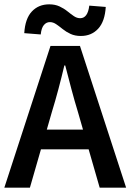

<svg xmlns="http://www.w3.org/2000/svg" viewBox="-22 -866 602 886"><path d="M217 -348 194 -268H361L338 -348Q322 -400 307.5 -455Q293 -510 279 -564H275Q262 -509 247.5 -454.5Q233 -400 217 -348ZM-2 0 211 -654H347L560 0H438L387 -177H167L116 0ZM351 -700Q324 -700 303.5 -709.5Q283 -719 267 -732Q251 -745 237 -754.5Q223 -764 208 -764Q192 -764 180.5 -750.5Q169 -737 166 -707L90 -713Q94 -780 125 -813Q156 -846 205 -846Q232 -846 252.5 -836.5Q273 -827 289 -814Q305 -801 319 -791.5Q333 -782 348 -782Q383 -782 390 -840L466 -834Q462 -767 431 -733.5Q400 -700 351 -700Z"/></svg>

Font: Source Sans Pro SemiBold
Style: Regular
Weight: 600
Designer: Paul D. Hunt
Foundry: Adobe Systems Incorporated
Version: Version 2.045;hotconv 1.0.109;makeotfexe 2.5.65596